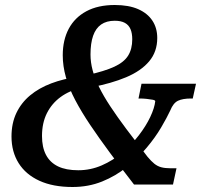

<svg xmlns="http://www.w3.org/2000/svg" viewBox="-20 -738 815 768"><path d="M672 0H516Q464 -67 420 -126.5Q376 -186 341 -238Q306 -290 281 -337.5Q256 -385 243.5 -429.5Q231 -474 231 -517Q231 -578 255 -623Q279 -668 325.5 -693Q372 -718 439 -718Q495 -718 532.5 -701.5Q570 -685 589.5 -655.5Q609 -626 609 -586Q609 -531 576.5 -492.5Q544 -454 484.5 -429Q425 -404 345 -389L330 -438Q398 -453 437 -471Q476 -489 492.5 -515.5Q509 -542 509 -581Q509 -605 502 -621.5Q495 -638 479.5 -646.5Q464 -655 439 -655Q406 -655 384.5 -640Q363 -625 352.5 -595Q342 -565 342 -520Q342 -489 350.5 -457Q359 -425 376.5 -389.5Q394 -354 421 -313Q448 -272 485 -222.5Q522 -173 570 -111Q585 -93 597.5 -83Q610 -73 625 -69Q640 -65 660 -65H686ZM293 -57Q342 -57 387 -76.5Q432 -96 469.5 -128Q507 -160 535.5 -197Q564 -234 581 -270Q598 -306 601 -333Q601 -337 591 -339Q581 -341 566.5 -342.5Q552 -344 540 -344H534L546 -403H764L751 -344H744Q711 -344 692 -335Q673 -326 661 -296Q648 -268 624.5 -228Q601 -188 566.5 -147Q532 -106 487.5 -70Q443 -34 388.5 -12Q334 10 270 10Q192 10 137.5 -15Q83 -40 54.5 -85.5Q26 -131 26 -192Q26 -245 45.5 -286Q65 -327 100.5 -356.5Q136 -386 185 -404.5Q234 -423 292 -431L308 -387Q258 -376 222.5 -350Q187 -324 167.5 -285Q148 -246 148 -194Q148 -149 164 -118.5Q180 -88 212 -72.5Q244 -57 293 -57Z"/></svg>

Font: Roboto Serif Medium
Style: Italic
Weight: 500
Italic angle: -10°
Designer: Greg Gazdowicz
Foundry: Commercial Type
Version: Version 1.008